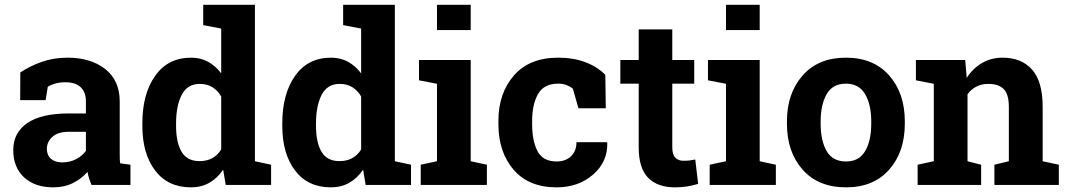

<svg xmlns="http://www.w3.org/2000/svg" viewBox="-20 -782 4513 812"><path d="M367.2 0Q361.3 -13.2 356.9 -27.1Q352.5 -41 350.1 -55.2Q324.7 -25.9 288.3 -7.8Q252 10.3 205.1 10.3Q127.4 10.3 81.8 -32Q36.1 -74.2 36.1 -147Q36.1 -221.2 95.7 -261.7Q155.3 -302.2 270.5 -302.2H343.3V-354Q343.3 -392.1 321.3 -413.1Q299.3 -434.1 256.3 -434.1Q231.9 -434.1 212.9 -428.5Q193.8 -422.9 182.1 -415L172.9 -358.4H65.4L65.9 -475.6Q105 -502 155.5 -520Q206.1 -538.1 265.6 -538.1Q363.8 -538.1 425 -490Q486.3 -441.9 486.3 -353V-134.8Q486.3 -122.6 486.6 -111.8Q486.8 -101.1 488.3 -91.3L531.7 -85.4V0ZM243.7 -95.2Q275.9 -95.2 302.2 -109.1Q328.6 -123 343.3 -144V-224.6H270.5Q225.1 -224.6 201.7 -203.4Q178.2 -182.1 178.2 -152.3Q178.2 -125.5 195.6 -110.4Q212.9 -95.2 243.7 -95.2Z M923.8 -64.5Q898.9 -27.8 865 -8.8Q831.1 10.3 787.6 10.3Q689.9 10.3 636 -61Q582 -132.3 582 -249.5V-259.8Q582 -384.8 636.2 -461.4Q690.4 -538.1 788.6 -538.1Q828.1 -538.1 859.9 -520.8Q891.6 -503.4 915.5 -471.7V-661.1L839.4 -675.8V-761.7H915.5H1058.1V-100.1L1126.5 -85.4V0H934.6ZM724.6 -249.5Q724.6 -180.2 747.8 -140.4Q771 -100.6 823.7 -100.6Q855 -100.6 877.9 -113.3Q900.9 -126 915.5 -149.9V-374Q900.9 -399.4 878.2 -413.3Q855.5 -427.2 824.7 -427.2Q772.5 -427.2 748.5 -380.9Q724.6 -334.5 724.6 -259.8Z M1515.6 -64.5Q1490.7 -27.8 1456.8 -8.8Q1422.9 10.3 1379.4 10.3Q1281.7 10.3 1227.8 -61Q1173.8 -132.3 1173.8 -249.5V-259.8Q1173.8 -384.8 1228 -461.4Q1282.2 -538.1 1380.4 -538.1Q1419.9 -538.1 1451.7 -520.8Q1483.4 -503.4 1507.3 -471.7V-661.1L1431.2 -675.8V-761.7H1507.3H1649.9V-100.1L1718.3 -85.4V0H1526.4ZM1316.4 -249.5Q1316.4 -180.2 1339.6 -140.4Q1362.8 -100.6 1415.5 -100.6Q1446.8 -100.6 1469.7 -113.3Q1492.7 -126 1507.3 -149.9V-374Q1492.7 -399.4 1470 -413.3Q1447.3 -427.2 1416.5 -427.2Q1364.3 -427.2 1340.3 -380.9Q1316.4 -334.5 1316.4 -259.8Z M1759.3 -85.4 1828.1 -100.1V-427.7L1752 -442.4V-528.3H1970.7V-100.1L2039.1 -85.4V0H1759.3ZM1970.7 -654.8H1828.1V-761.7H1970.7Z M2334 -99.1Q2372.1 -99.1 2395 -121.3Q2418 -143.6 2418 -180.7H2546.9L2548.3 -177.7Q2550.3 -97.7 2488.3 -43.7Q2426.3 10.3 2334 10.3Q2215.8 10.3 2151.9 -64.5Q2087.9 -139.2 2087.9 -256.3V-271Q2087.9 -387.7 2153.6 -462.9Q2219.2 -538.1 2340.8 -538.1Q2404.8 -538.1 2455.6 -519Q2506.3 -500 2540 -465.3L2542 -324.2H2426.3L2402.8 -406.7Q2392.1 -416 2376.5 -422.1Q2360.8 -428.2 2340.8 -428.2Q2280.3 -428.2 2255.4 -384.3Q2230.5 -340.3 2230.5 -271V-256.3Q2230.5 -185.5 2253.4 -142.3Q2276.4 -99.1 2334 -99.1Z M2823.2 -657.7V-528.3H2916V-428.2H2823.2V-159.2Q2823.2 -128.4 2835.9 -115.2Q2848.6 -102.1 2870.1 -102.1Q2884.8 -102.1 2895.8 -103.3Q2906.7 -104.5 2920.4 -107.4L2932.6 -4.4Q2908.7 2.9 2885.3 6.6Q2861.8 10.3 2834.5 10.3Q2760.7 10.3 2720.9 -30.3Q2681.2 -70.8 2681.2 -158.7V-428.2H2603.5V-528.3H2681.2V-657.7Z M2981.4 -85.4 3050.3 -100.1V-427.7L2974.1 -442.4V-528.3H3192.9V-100.1L3261.2 -85.4V0H2981.4ZM3192.9 -654.8H3050.3V-761.7H3192.9Z M3308.1 -269Q3308.1 -387.2 3374.3 -462.6Q3440.4 -538.1 3557.1 -538.1Q3674.3 -538.1 3740.5 -462.9Q3806.6 -387.7 3806.6 -269V-258.8Q3806.6 -139.6 3740.5 -64.7Q3674.3 10.3 3558.1 10.3Q3440.4 10.3 3374.3 -64.7Q3308.1 -139.6 3308.1 -258.8ZM3450.7 -258.8Q3450.7 -186.5 3476.1 -142.8Q3501.5 -99.1 3558.1 -99.1Q3613.3 -99.1 3638.9 -143.1Q3664.6 -187 3664.6 -258.8V-269Q3664.6 -339.4 3638.7 -383.8Q3612.8 -428.2 3557.1 -428.2Q3501.5 -428.2 3476.1 -383.8Q3450.7 -339.4 3450.7 -269Z M3860.8 -85.4 3929.2 -100.1V-427.7L3853.5 -442.4V-528.3H4062L4068.4 -452.6Q4094.7 -493.2 4133.3 -515.6Q4171.9 -538.1 4219.7 -538.1Q4299.8 -538.1 4344.7 -487.8Q4389.6 -437.5 4389.6 -330.1V-100.1L4458 -85.4V0H4185.5V-85.4L4246.6 -100.1V-329.6Q4246.6 -382.8 4225.1 -405Q4203.6 -427.2 4160.2 -427.2Q4131.8 -427.2 4109.4 -415.8Q4086.9 -404.3 4071.8 -383.3V-100.1L4129.4 -85.4V0H3860.8Z"/></svg>

Font: TypoPRO Roboto Slab
Style: Bold
Weight: 700
Designer: Google
Version: Version 1.100263; 2013; ttfautohint (v0.94.20-1c74) -l 8 -r 